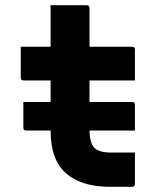

<svg xmlns="http://www.w3.org/2000/svg" viewBox="-20 -720 640 740"><path d="M70 -327H175V-410H71Q60 -410 60 -421V-540H175V-700H314Q325 -700 325 -689V-540H489Q500 -540 500 -529V-410H325V-327H489Q500 -327 500 -316V-217H325Q326 -168 344 -150Q362 -132 409 -132H500V-11Q500 0 489 0H404Q295 0 235 -51.5Q175 -103 175 -217H81Q70 -217 70 -228Z"/></svg>

Font: Recursive Mn Lnr St XBd
Style: Regular
Weight: 800
Monospace: yes
Version: Version 1.079;hotconv 1.0.112;makeotfexe 2.5.65598; ttfautoh